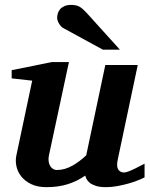

<svg xmlns="http://www.w3.org/2000/svg" viewBox="-20 -754 614 786"><path d="M571.8 -27.8Q561.5 -22.5 543.7 -15.4Q525.9 -8.3 504.2 -2.2Q482.4 3.9 459 8.1Q435.5 12.2 414.1 12.2Q388.2 12.2 372.1 6.8Q356 1.5 346.9 -6.1Q337.9 -13.7 334 -21.7Q330.1 -29.8 329.1 -35.2Q295.9 -12.2 257.3 0Q218.8 12.2 169.9 12.2Q132.8 12.2 107.2 -0.5Q81.5 -13.2 66.7 -32.2Q51.8 -51.3 47.1 -74Q42.5 -96.7 46.9 -117.2L111.8 -423.8L27.8 -433.1V-466.8L192.9 -500H262.2L180.2 -117.2Q177.7 -105.5 179 -94.7Q180.2 -84 184.6 -75.9Q189 -67.9 196.3 -63Q203.6 -58.1 212.9 -58.1Q229.5 -58.1 245.4 -62.7Q261.2 -67.4 276.1 -75.7Q291 -84 305.2 -94.7Q319.3 -105.5 333 -118.2L411.1 -487.8H543.9L461.9 -100.1Q456.1 -72.3 464.1 -60.1Q472.2 -47.9 487.8 -47.9Q491.7 -47.9 496.8 -49.1Q502 -50.3 511 -54Q520 -57.6 534.4 -64.7Q548.8 -71.8 571.8 -84ZM400.9 -550.8 238.8 -639.2Q233.4 -642.1 229 -647.2Q224.6 -652.3 221.2 -658.2Q217.8 -664.1 215.8 -670.2Q213.9 -676.3 213.9 -681.2Q213.9 -689.9 216.8 -699.5Q219.7 -709 226.3 -716.6Q232.9 -724.1 243.9 -729Q254.9 -733.9 271 -733.9Q281.2 -733.9 289.1 -732.4Q296.9 -731 304 -727.3Q311 -723.6 318.1 -717.5Q325.2 -711.4 334 -702.1L470.7 -550.8Z"/></svg>

Font: Charis SIL CyrE
Style: Bold Italic
Weight: 700
Italic angle: -11°
Foundry: SIL International
Version: Version 5.000